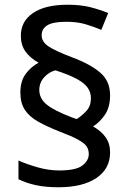

<svg xmlns="http://www.w3.org/2000/svg" viewBox="-20 -785 549 811"><path d="M66 -394Q66 -443 89 -473.5Q112 -504 143 -520Q107 -540 87.5 -567.5Q68 -595 68 -634Q68 -695 119.5 -730Q171 -765 265 -765Q320 -765 360 -755Q400 -745 437 -730L408 -659Q374 -673 340 -683Q306 -693 260 -693Q203 -693 179.5 -678Q156 -663 156 -636Q156 -609 183.5 -590Q211 -571 284 -543Q360 -515 402.5 -479Q445 -443 445 -383Q445 -332 423 -300Q401 -268 373 -251Q407 -232 426 -205.5Q445 -179 445 -141Q445 -72 387 -33Q329 6 227 6Q172 6 131 -3Q90 -12 58 -28V-107Q91 -92 138 -78.5Q185 -65 230 -65Q301 -65 328 -86Q355 -107 355 -134Q355 -153 346 -166.5Q337 -180 310 -195Q283 -210 230 -230Q179 -250 141.5 -271Q104 -292 85 -321Q66 -350 66 -394ZM146 -405Q146 -369 177 -343.5Q208 -318 284 -289L304 -282Q326 -296 345 -316.5Q364 -337 364 -370Q364 -394 351 -413.5Q338 -433 305.5 -451Q273 -469 214 -488Q187 -481 166.5 -458.5Q146 -436 146 -405Z"/></svg>

Font: Noto Sans Sundanese Medium
Style: Regular
Weight: 500
Version: Version 2.003